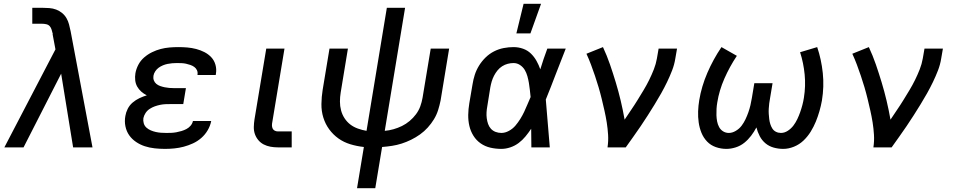

<svg xmlns="http://www.w3.org/2000/svg" viewBox="-20 -776 5040 1011"><path d="M104 0H3L272 -516L257 -596L258 -597Q255 -608 252 -619Q249 -630 242 -638Q235 -646 223.5 -648.5Q212 -651 201 -651H150V-735H201Q220 -735 239.5 -733.5Q259 -732 276 -725.5Q293 -719 307 -707.5Q321 -696 330 -680.5Q339 -665 343.5 -647.5Q348 -630 352 -611L467 0H365L302 -388Z M849 8Q821 8 794 5Q767 2 742.5 -6Q718 -14 696.5 -28.5Q675 -43 660.5 -63.5Q646 -84 640.5 -110.5Q635 -137 640 -165Q643 -184 652.5 -203Q662 -222 678.5 -236Q695 -250 714 -259Q733 -268 753 -274Q737 -282 724 -293.5Q711 -305 702.5 -320Q694 -335 692 -353.5Q690 -372 693 -390Q697 -413 708.5 -435Q720 -457 739 -473.5Q758 -490 780.5 -501Q803 -512 826 -518Q849 -524 872.5 -526Q896 -528 919 -528Q943 -528 966.5 -526Q990 -524 1013 -518Q1036 -512 1056.5 -501.5Q1077 -491 1092.5 -474.5Q1108 -458 1114.5 -435Q1121 -412 1117 -388L1116 -381H1020V-384Q1022 -396 1017 -406.5Q1012 -417 1003 -423.5Q994 -430 982.5 -434Q971 -438 959.5 -440.5Q948 -443 936 -443.5Q924 -444 911 -444Q899 -444 887 -443Q875 -442 862.5 -439.5Q850 -437 838 -432Q826 -427 815.5 -419.5Q805 -412 797.5 -400.5Q790 -389 788 -377Q786 -364 790 -353Q794 -342 803 -334.5Q812 -327 823.5 -323Q835 -319 847 -316.5Q859 -314 871 -313Q883 -312 895 -312H959L945 -228H881Q867 -228 852.5 -227.5Q838 -227 823.5 -224Q809 -221 795 -216Q781 -211 768 -202.5Q755 -194 746.5 -181Q738 -168 735 -154Q733 -140 737 -126.5Q741 -113 751 -104Q761 -95 774 -89.5Q787 -84 800.5 -81Q814 -78 827.5 -77Q841 -76 856 -76Q869 -76 882 -76.5Q895 -77 908.5 -79.5Q922 -82 935.5 -86Q949 -90 961.5 -96.5Q974 -103 983.5 -114Q993 -125 996 -139H1092V-138Q1087 -113 1073.5 -90Q1060 -67 1040 -49.5Q1020 -32 996 -21Q972 -10 947.5 -3.5Q923 3 898 5.5Q873 8 849 8Z M1516 0H1443Q1423 0 1404 -3.5Q1385 -7 1368.5 -15.5Q1352 -24 1340 -38.5Q1328 -53 1322 -70.5Q1316 -88 1316.5 -108Q1317 -128 1320 -147L1382 -520H1478L1414 -134Q1412 -125 1412 -116Q1412 -107 1415.5 -99.5Q1419 -92 1426.5 -88Q1434 -84 1443 -84H1516Z M1860 215 1896 -2Q1859 -6 1824.5 -16.5Q1790 -27 1762 -47Q1734 -67 1713.5 -95Q1693 -123 1682.5 -157Q1672 -191 1672.5 -228.5Q1673 -266 1679 -303L1715 -520H1812L1774 -289Q1770 -265 1770 -241Q1770 -217 1776 -194.5Q1782 -172 1794.5 -153Q1807 -134 1824.5 -120.5Q1842 -107 1864.5 -99Q1887 -91 1910 -87L2017 -735H2113L2006 -87Q2029 -89 2052 -95.5Q2075 -102 2096.5 -112.5Q2118 -123 2137 -139Q2156 -155 2170.5 -174.5Q2185 -194 2193 -216Q2201 -238 2205 -261L2248 -520H2345L2300 -247Q2295 -222 2287 -196.5Q2279 -171 2265 -148Q2251 -125 2232.5 -104.5Q2214 -84 2191.5 -68Q2169 -52 2144.5 -40Q2120 -28 2095 -20Q2070 -12 2044 -8Q2018 -4 1992 -2L1956 215Z M2620 8Q2590 8 2562 1.5Q2534 -5 2511 -21Q2488 -37 2473 -61Q2458 -85 2451.5 -113Q2445 -141 2445.5 -171Q2446 -201 2451 -231L2468 -331Q2472 -357 2480 -382Q2488 -407 2502.5 -430.5Q2517 -454 2537 -473.5Q2557 -493 2581.5 -505.5Q2606 -518 2632.5 -523Q2659 -528 2684 -528Q2710 -528 2734 -519.5Q2758 -511 2775.5 -494Q2793 -477 2805 -455.5Q2817 -434 2825 -411Q2833 -438 2842.5 -465.5Q2852 -493 2862 -520H2959Q2932 -453 2906.5 -385.5Q2881 -318 2854 -252Q2860 -189 2864.5 -126Q2869 -63 2875 0H2778Q2778 -24 2777.5 -48.5Q2777 -73 2777 -98Q2763 -77 2747 -57.5Q2731 -38 2711 -23Q2691 -8 2667 0Q2643 8 2620 8ZM2620 -76Q2640 -76 2660 -87Q2680 -98 2694 -114.5Q2708 -131 2719.5 -149.5Q2731 -168 2740 -187Q2749 -206 2757 -225.5Q2765 -245 2774 -265Q2772 -284 2770 -302.5Q2768 -321 2765 -339Q2762 -357 2757 -375Q2752 -393 2743 -408Q2734 -423 2718.5 -433.5Q2703 -444 2684 -444Q2669 -444 2653.5 -440Q2638 -436 2624 -427Q2610 -418 2599.5 -405Q2589 -392 2581.5 -377.5Q2574 -363 2569.5 -348Q2565 -333 2562 -317L2546 -217Q2543 -201 2542 -185Q2541 -169 2543 -153.5Q2545 -138 2550 -123.5Q2555 -109 2565 -98Q2575 -87 2589.5 -81.5Q2604 -76 2620 -76ZM2699 -600 2737 -756H2829L2773 -600Z M3179 0Q3184 -33 3182 -66Q3180 -99 3175 -130.5Q3170 -162 3163 -193Q3156 -224 3148.5 -255Q3141 -286 3132 -316.5Q3123 -347 3113 -376.5Q3103 -406 3092 -435.5Q3081 -465 3068 -493L3155 -528Q3176 -483 3192 -436.5Q3208 -390 3222.5 -342Q3237 -294 3248.5 -245.5Q3260 -197 3269 -146Q3286 -172 3303.5 -197.5Q3321 -223 3337 -249Q3353 -275 3369 -301.5Q3385 -328 3398.5 -355.5Q3412 -383 3423 -411Q3434 -439 3439 -468L3448 -520H3545L3536 -468Q3531 -436 3519 -405Q3507 -374 3492.5 -344Q3478 -314 3461.5 -284.5Q3445 -255 3427 -226Q3409 -197 3391 -168.5Q3373 -140 3353.5 -111.5Q3334 -83 3314.5 -55.5Q3295 -28 3275 0Z M3805 8Q3776 8 3749 -1.5Q3722 -11 3703 -31Q3684 -51 3673.5 -77Q3663 -103 3659 -131.5Q3655 -160 3656 -189.5Q3657 -219 3662 -249Q3674 -321 3704.5 -392Q3735 -463 3779 -528L3860 -482Q3822 -425 3794.5 -362.5Q3767 -300 3757 -237Q3754 -220 3753 -203Q3752 -186 3752.5 -169.5Q3753 -153 3756 -137Q3759 -121 3766.5 -107Q3774 -93 3787.5 -84.5Q3801 -76 3818 -76Q3836 -76 3854.5 -87Q3873 -98 3885 -114Q3897 -130 3905.5 -148Q3914 -166 3920.5 -184.5Q3927 -203 3931.5 -222Q3936 -241 3939 -260L3952 -338H4048L4035 -260Q4032 -246 4030.5 -232Q4029 -218 4028 -204Q4027 -190 4028 -176Q4029 -162 4030.5 -149Q4032 -136 4036 -123Q4040 -110 4047 -99Q4054 -88 4066 -82Q4078 -76 4092 -76Q4111 -76 4128.5 -87.5Q4146 -99 4158 -115Q4170 -131 4178.5 -149Q4187 -167 4193.5 -185.5Q4200 -204 4205 -223Q4210 -242 4213 -261Q4223 -323 4217 -384Q4211 -445 4193 -501L4283 -528Q4305 -463 4312.5 -391.5Q4320 -320 4308 -247Q4303 -219 4295 -191Q4287 -163 4276 -136Q4265 -109 4249 -83Q4233 -57 4211 -36Q4189 -15 4160.5 -3.5Q4132 8 4104 8Q4078 8 4053.5 1Q4029 -6 4010.5 -21.5Q3992 -37 3980.5 -59Q3969 -81 3963 -105Q3951 -82 3935 -61Q3919 -40 3899 -24Q3879 -8 3854 0Q3829 8 3805 8Z M4579 0Q4584 -33 4582 -66Q4580 -99 4575 -130.5Q4570 -162 4563 -193Q4556 -224 4548.5 -255Q4541 -286 4532 -316.5Q4523 -347 4513 -376.5Q4503 -406 4492 -435.5Q4481 -465 4468 -493L4555 -528Q4576 -483 4592 -436.5Q4608 -390 4622.5 -342Q4637 -294 4648.5 -245.5Q4660 -197 4669 -146Q4686 -172 4703.5 -197.5Q4721 -223 4737 -249Q4753 -275 4769 -301.5Q4785 -328 4798.5 -355.5Q4812 -383 4823 -411Q4834 -439 4839 -468L4848 -520H4945L4936 -468Q4931 -436 4919 -405Q4907 -374 4892.5 -344Q4878 -314 4861.5 -284.5Q4845 -255 4827 -226Q4809 -197 4791 -168.5Q4773 -140 4753.5 -111.5Q4734 -83 4714.5 -55.5Q4695 -28 4675 0Z"/></svg>

Font: Iosevka Aile Medium Oblique
Style: Regular
Weight: 500
Italic angle: -9°
Designer: Belleve Invis
Foundry: Belleve Invis
Version: Version 31.1.0; ttfautohint (v1.8.4)